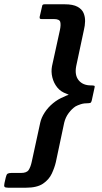

<svg xmlns="http://www.w3.org/2000/svg" viewBox="-24 -765 476 897"><path d="M-3 90 3 64Q6 50 11.5 46.5Q17 43 29 43H74Q101 43 110 29Q119 15 124 -8L164 -192Q169 -215 184.5 -239Q200 -263 223.5 -282.5Q247 -302 275 -313Q280 -316 286.5 -318.5Q293 -321 297 -322Q295 -323 292.5 -324.5Q290 -326 287 -327Q260 -336 243.5 -356.5Q227 -377 220.5 -403.5Q214 -430 219 -456L256 -625Q261 -649 257.5 -662.5Q254 -676 227 -676H170Q163 -676 162 -679Q161 -682 161 -685L173 -737Q173 -740 175.5 -742.5Q178 -745 184 -745H278Q317 -745 338 -733.5Q359 -722 366.5 -704Q374 -686 373.5 -665.5Q373 -645 368 -625L332 -456Q324 -414 343.5 -390Q363 -366 401 -366Q412 -366 416 -364.5Q420 -363 418 -357L405 -297Q404 -292 401.5 -287.5Q399 -283 391 -283Q368 -283 353 -278Q338 -273 329 -268Q312 -257 297 -237Q282 -217 276 -192L237 -8Q231 18 218 46Q205 74 177 93Q149 112 97 112H14Q0 112 -3 107.5Q-6 103 -3 90Z"/></svg>

Font: Glory Thin SemiBold
Style: Italic
Weight: 600
Italic angle: -12°
Version: Version 1.011